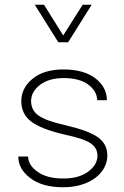

<svg xmlns="http://www.w3.org/2000/svg" viewBox="-20 -789 527 814"><path d="M249 -494.6C193.8 -494.6 150.4 -481.4 118.7 -455.6C86.4 -429.2 70.3 -397.5 70.3 -360.4C70.3 -324.2 84 -295.4 111.3 -274.4C138.7 -252.9 186 -234.4 252.9 -218.8C306.2 -207.5 343.3 -195.3 363.3 -182.1C383.3 -168.9 393.1 -151.4 393.1 -128.9C393.1 -103 379.9 -80.6 354 -61.5C328.1 -42 293 -32.2 248.5 -32.2C202.1 -32.2 166 -41.5 139.6 -60.5C112.8 -79.1 99.6 -100.6 99.1 -125.5H57.6C57.6 -89.8 74.7 -59.1 108.9 -33.7C142.6 -7.8 189 4.9 248 4.9C362.3 4.9 435.1 -56.6 435.1 -129.9C435.1 -162.6 421.4 -188.5 394.5 -207.5C367.2 -226.6 320.3 -243.7 254.4 -258.8C200.2 -271 163.1 -284.7 142.6 -299.8C122.1 -314.9 111.8 -335 111.8 -360.8C111.8 -386.7 124.5 -409.7 149.4 -429.2C174.3 -448.2 208 -458 250.5 -458C294.9 -458 329.6 -448.7 354.5 -430.2C379.4 -411.1 391.6 -389.2 392.1 -364.3H433.1C433.1 -400.9 417 -431.6 384.3 -457C351.6 -481.9 306.6 -494.6 249 -494.6ZM227.1 -609.9H269L368.7 -769H330.6L248 -638.7L166.5 -769H127.4Z"/></svg>

Font: Estedad ExtraLight
Style: Regular
Weight: 200
Designer: Amin Abedi
Version: Version 7.3